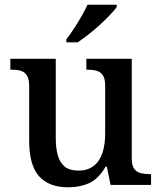

<svg xmlns="http://www.w3.org/2000/svg" viewBox="-20 -786 686 816"><path d="M270 10Q188 10 146 -37Q104 -84 104 -187V-421Q104 -451 94 -466Q84 -481 67 -485.5Q50 -490 27 -490H24V-536H217V-199Q217 -156 226 -125Q235 -94 255.5 -77.5Q276 -61 313 -61Q353 -61 378.5 -81Q404 -101 415.5 -136.5Q427 -172 427 -220V-421Q427 -452 417 -466.5Q407 -481 389.5 -485.5Q372 -490 350 -490H347V-536H540V-111Q540 -83 550.5 -68.5Q561 -54 578.5 -50Q596 -46 617 -46H622V0H450L434 -78H429Q399 -26 359.5 -8Q320 10 270 10ZM262 -619Q277 -638 294 -664Q311 -690 326.5 -717Q342 -744 352 -766H476V-756Q467 -743 448 -723Q429 -703 405 -681Q381 -659 356 -639.5Q331 -620 310 -606H262Z"/></svg>

Font: Noto Rashi Hebrew Medium
Style: Regular
Weight: 500
Version: Version 1.006